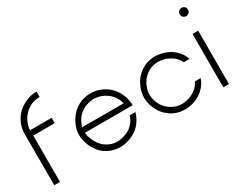

<svg xmlns="http://www.w3.org/2000/svg" viewBox="-97 -1210 2040 1647"><g transform="rotate(-30 923.0 -386.5)"><path d="M330 -719Q277 -719 237.5 -699Q198 -679 171.5 -648.5Q145 -618 131 -581.5Q117 -545 116 -513H330V-460H117V-1H60V-507Q60 -569 84 -618.5Q108 -668 146.5 -702Q185 -736 233 -754.5Q281 -773 330 -773Z M513 -259Q513 -248 517.5 -228.5Q522 -209 531.5 -186.5Q541 -164 556.5 -140.5Q572 -117 595 -98Q618 -79 649.5 -66.5Q681 -54 723 -54Q723 -54 734.5 -55Q746 -56 764.5 -60Q783 -64 806 -72.5Q829 -81 850.5 -97Q872 -113 891 -137.5Q910 -162 920 -197H977Q966 -160 950 -132Q934 -104 914 -83Q894 -62 872 -48Q850 -34 829 -25Q779 -3 722 0Q677 0 639.5 -12Q602 -24 572.5 -44.5Q543 -65 522 -92.5Q501 -120 487 -149.5Q473 -179 466 -210Q459 -241 459 -269Q459 -292 466 -320.5Q473 -349 486.5 -377.5Q500 -406 521.5 -433Q543 -460 572 -481Q601 -502 638.5 -515Q676 -528 722 -528Q765 -528 801 -516.5Q837 -505 866.5 -485.5Q896 -466 918.5 -439.5Q941 -413 956 -383Q971 -353 978.5 -321Q986 -289 986 -259ZM927 -312Q920 -342 907 -365Q894 -388 878 -405Q862 -422 844 -434Q826 -446 809 -454Q769 -471 722 -474Q675 -471 634 -454Q617 -446 599 -434Q581 -422 565.5 -405Q550 -388 537 -365Q524 -342 516 -312Z M1550 -359Q1540 -381 1526.5 -397Q1513 -413 1497.5 -425Q1482 -437 1466 -445Q1450 -453 1436 -459Q1401 -471 1364 -473Q1315 -473 1276.5 -454.5Q1238 -436 1211.5 -406Q1185 -376 1170.5 -338.5Q1156 -301 1156 -263Q1156 -226 1170.5 -189Q1185 -152 1212 -122.5Q1239 -93 1277.5 -74.5Q1316 -56 1364 -56Q1400 -58 1435 -70Q1449 -75 1465 -83Q1481 -91 1496.5 -103Q1512 -115 1526 -131Q1540 -147 1550 -169H1607Q1597 -137 1580 -113.5Q1563 -90 1544 -72.5Q1525 -55 1504.5 -42.5Q1484 -30 1463 -22Q1416 -4 1363 -2Q1317 -2 1279.5 -14.5Q1242 -27 1213 -48Q1184 -69 1163 -95.5Q1142 -122 1128.5 -151.5Q1115 -181 1108.5 -210Q1102 -239 1102 -263Q1102 -287 1108 -316Q1114 -345 1127.5 -374.5Q1141 -404 1162 -431.5Q1183 -459 1212 -480Q1241 -501 1278.5 -514Q1316 -527 1363 -527Q1417 -524 1464 -506Q1485 -498 1506 -485.5Q1527 -473 1545.5 -455.5Q1564 -438 1580.5 -414Q1597 -390 1607 -359Z M1725 -732Q1725 -750 1737 -761.5Q1749 -773 1766 -773Q1783 -773 1795 -761.5Q1807 -750 1807 -732Q1807 -715 1795 -703Q1783 -691 1766 -691Q1749 -691 1737 -703Q1725 -715 1725 -732ZM1792 -532V-3H1736V-532Z"/></g></svg>

Font: LuenTai2017
Style: Regular
Weight: 400
Designer: LuenTai
Foundry: Microsoft Corpration
Version: Version 1.00 November 27, 2016, initial release